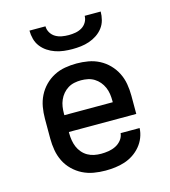

<svg xmlns="http://www.w3.org/2000/svg" viewBox="-111 -829 822 927"><g transform="rotate(-15 300.0 -366.0)"><path d="M303 8Q273 8 244 3Q215 -2 189 -15Q163 -28 141.5 -49Q120 -70 107 -96.5Q94 -123 89 -152Q84 -181 84 -210V-310Q84 -339 89 -368Q94 -397 107 -423Q120 -449 140.5 -470Q161 -491 187 -504.5Q213 -518 242 -523Q271 -528 300 -528Q329 -528 358 -523Q387 -518 413 -504.5Q439 -491 459.5 -470Q480 -449 493 -423Q506 -397 511 -368Q516 -339 516 -310V-218H179V-210Q179 -193 182 -175.5Q185 -158 191.5 -142.5Q198 -127 209.5 -113.5Q221 -100 236 -91.5Q251 -83 268 -79.5Q285 -76 303 -76Q321 -76 340 -79Q359 -82 376 -90.5Q393 -99 405 -114Q417 -129 419 -148H514Q513 -124 504 -101Q495 -78 479 -59Q463 -40 442.5 -26.5Q422 -13 399 -5.5Q376 2 351.5 5Q327 8 303 8ZM179 -302H421V-310Q421 -327 418.5 -344Q416 -361 409 -377Q402 -393 391 -406Q380 -419 365.5 -428Q351 -437 334 -440.5Q317 -444 300 -444Q283 -444 266 -440.5Q249 -437 234.5 -428Q220 -419 209 -406Q198 -393 191 -377Q184 -361 181.5 -344Q179 -327 179 -310ZM300 -600Q279 -600 257.5 -602.5Q236 -605 215.5 -612Q195 -619 177 -631Q159 -643 146 -660Q133 -677 127.5 -698Q122 -719 122 -740H202Q202 -723 211 -708Q220 -693 234.5 -684.5Q249 -676 266 -673Q283 -670 300 -670Q317 -670 334 -673Q351 -676 365.5 -684.5Q380 -693 389 -708Q398 -723 398 -740H478Q478 -719 472.5 -698Q467 -677 454 -660Q441 -643 423 -631Q405 -619 384.5 -612Q364 -605 342.5 -602.5Q321 -600 300 -600Z"/></g></svg>

Font: Iosevka Etoile Medium
Style: Regular
Weight: 500
Designer: Belleve Invis
Foundry: Belleve Invis
Version: Version 22.1.2; ttfautohint (v1.8.4)